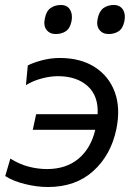

<svg xmlns="http://www.w3.org/2000/svg" viewBox="-20 -740 542 770"><path d="M172 10Q128.5 10 80.5 -1.8Q32.5 -13.5 1 -34L21.5 -104Q58.5 -81 95.5 -71.5Q132.5 -62 168.5 -62Q245 -62 294.8 -103.5Q344.5 -145 362 -219.5H111.5L125 -282H371.5Q375.5 -355 331.5 -394.8Q287.5 -434.5 212 -434.5Q181.5 -434.5 146.2 -425Q111 -415.5 84 -398.5L91.5 -477.5Q112 -488.5 147.8 -498Q183.5 -507.5 219.5 -507.5Q303 -507.5 360 -471Q417 -434.5 440.5 -370.2Q464 -306 446.5 -221.5Q425 -118.5 354.2 -54.2Q283.5 10 172 10ZM415.5 -603.5Q391.5 -603.5 378.5 -620.5Q365.5 -637.5 372 -666.5Q378 -695.5 395.2 -707.8Q412.5 -720 436 -720Q461 -720 472.8 -701.8Q484.5 -683.5 479 -655.5Q473 -626 456 -614.8Q439 -603.5 415.5 -603.5ZM203.5 -603.5Q179.5 -603.5 166.5 -620.5Q153.5 -637.5 160 -666.5Q165.5 -695.5 183 -707.8Q200.5 -720 224 -720Q249 -720 260.5 -701.8Q272 -683.5 267 -655.5Q261 -626 244 -614.8Q227 -603.5 203.5 -603.5Z"/></svg>

Font: Commissioner
Style: Italic
Weight: 400
Italic angle: -12°
Designer: Kostas Bartsokas
Foundry: Kostas Bartsokas
Version: Version 1.000; ttfautohint (v1.8.3)